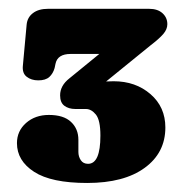

<svg xmlns="http://www.w3.org/2000/svg" viewBox="-20 -720 407 436"><path d="M355.5 -430.5Q355.5 -373 308.5 -338.8Q261.5 -304.5 178 -304.5Q96.5 -304.5 57.5 -329.8Q18.5 -355 18.5 -395Q18.5 -422.5 39.2 -440.8Q60 -459 91 -459Q124.5 -459 141.2 -443.2Q158 -427.5 158 -402.5V-375Q158 -364.5 163.5 -356.2Q169 -348 180 -348Q208 -348 208 -412Q208 -447 197.8 -459.8Q187.5 -472.5 175 -472.5H151Q136 -472.5 126.2 -479.8Q116.5 -487 116.5 -503.5Q116.5 -525.5 137.5 -542L205.5 -597.5H140.5Q110.5 -597.5 106 -575L104 -565.5Q100.5 -553 92 -545.2Q83.5 -537.5 67 -537.5Q51 -537.5 40.5 -545.8Q30 -554 32 -571.5L40.5 -664Q42 -680.5 54.8 -690.2Q67.5 -700 89 -700H318.5Q338 -700 349 -690Q360 -680 360 -665Q360 -653.5 350.8 -642.8Q341.5 -632 322.5 -617.5L221 -535Q228.5 -535.5 238 -535.5Q288 -535.5 321.8 -506.2Q355.5 -477 355.5 -430.5Z"/></svg>

Font: Fraunces 72pt S100 Black
Style: Regular
Weight: 900
Version: Version 1.000; ttfautohint (v1.8.3)